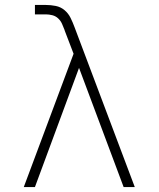

<svg xmlns="http://www.w3.org/2000/svg" viewBox="-20 -755 640 775"><path d="M76 0 277 -538 241 -632Q241 -632 241 -632Q241 -632 241 -632V-633Q236 -646 230.5 -658.5Q225 -671 215 -680.5Q205 -690 191.5 -693.5Q178 -697 165 -697H121V-735H165Q185 -735 205 -731Q225 -727 240.5 -714Q256 -701 265 -682.5Q274 -664 281 -645L524 0H479L299 -481L121 0Z"/></svg>

Font: Iosevka SS04 XLt Ex
Style: Regular
Weight: 200
Width: 7
Monospace: yes
Designer: Belleve Invis
Foundry: Belleve Invis
Version: Version 19.0.0; ttfautohint (v1.8.4)